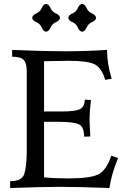

<svg xmlns="http://www.w3.org/2000/svg" viewBox="-20 -944 660 964"><path d="M529.3 0Q379.4 -5.9 275.4 -5.9Q205.1 -5.9 30.8 0V-34.2Q89.4 -34.2 101.3 -69.1Q113.3 -104 114.3 -181.2V-585Q114.3 -627 99.1 -643.1Q84 -659.2 41 -659.2V-693.4Q207 -686.5 302.7 -686.5Q406.7 -686.5 517.6 -693.4Q517.6 -622.6 540.5 -548.8L508.3 -543Q490.2 -603.5 455.3 -621.1Q420.4 -638.7 324.7 -638.7L201.2 -636.7V-384.3H292.5Q356 -384.3 380.1 -395.3Q404.3 -406.2 405.8 -443.8L436.5 -441.9Q429.7 -382.3 429.7 -346.2Q429.7 -317.4 433.6 -258.8L402.3 -257.8Q402.3 -308.1 375.2 -320.3Q348.1 -332.5 269.5 -332.5H201.2V-53.7Q250.5 -48.3 322.8 -48.3Q428.7 -48.3 470.9 -67.1Q513.2 -85.9 538.6 -162.1L572.8 -150.4Q538.6 -66.4 529.3 0ZM392.6 -784.7Q378.9 -786.1 370.8 -805.4Q362.8 -824.7 343.5 -832.8Q324.2 -840.8 322.8 -854.5Q324.2 -868.2 343.5 -876.5Q362.8 -884.8 370.8 -903.8Q378.9 -922.9 392.6 -924.3Q406.2 -922.9 414.6 -903.8Q422.9 -884.8 441.9 -876.5Q460.9 -868.2 462.4 -854.5Q460.9 -840.8 441.9 -832.8Q422.9 -824.7 414.6 -805.4Q406.2 -786.1 392.6 -784.7ZM211.4 -784.7Q197.8 -786.1 189.7 -805.4Q181.6 -824.7 162.4 -832.8Q143.1 -840.8 141.6 -854.5Q143.1 -868.2 162.4 -876.5Q181.6 -884.8 189.7 -903.8Q197.8 -922.9 211.4 -924.3Q225.1 -922.9 233.4 -903.8Q241.7 -884.8 260.7 -876.5Q279.8 -868.2 281.2 -854.5Q279.8 -840.8 260.7 -832.8Q241.7 -824.7 233.4 -805.4Q225.1 -786.1 211.4 -784.7Z"/></svg>

Font: Almanac
Style: Regular
Weight: 400
Designer: Eden's Almanac
Version: Version 3.501;March 28, 2021;FontCreator 13.0.0.2683 64-bit